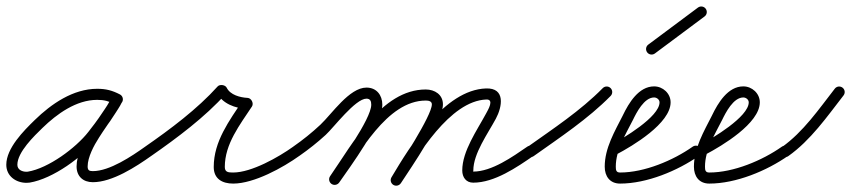

<svg xmlns="http://www.w3.org/2000/svg" viewBox="-24 -555 2691 607"><path d="M362.5 -232.9C367 -241.5 363.6 -252.1 355.1 -256.5C331 -269 311.1 -274.3 283.3 -274.3C207.2 -274.3 138.2 -226.6 85.8 -175.5C51.3 -141.9 -4.1 -86.7 -4.1 -34.1C-4.1 1.7 26.3 23 59.8 23C63.2 23 66.6 22.8 69.9 22.3C143.8 9.9 238 -59 282.8 -116.2C311.9 -153.5 338.6 -190.3 361.3 -231.6C366.8 -241.5 361.5 -250.7 353.7 -254.8C345.8 -258.9 335.3 -257.9 330.3 -247.7C327 -241.1 323.5 -234.9 319.4 -228.7C319.4 -228.7 319.3 -228.5 319.2 -228.4C319.1 -228.2 319 -228 319 -228C315.7 -222.5 312 -217.1 308.4 -211.7C308.4 -211.7 308.4 -211.7 308.4 -211.6C308.4 -211.6 308.4 -211.6 308.4 -211.6C292.3 -187 274.7 -163.2 259.2 -138.3C259.2 -138.3 259.2 -138.3 259.2 -138.4C259.2 -138.4 259.3 -138.5 259.3 -138.5C239.8 -108.1 218.1 -65.3 218.1 -28.9C218.1 2.4 238.6 21 269.5 21C331.2 21 406.1 -27.9 455.1 -62.7C463 -68.3 464.9 -79.3 459.3 -87.1C453.7 -95 442.7 -96.9 434.9 -91.3C392.6 -61.2 322.6 -14 269.5 -14C257.7 -14 253.1 -16.9 253.1 -28.9C253.1 -58.1 273.1 -95.3 288.7 -119.5C288.7 -119.5 288.8 -119.6 288.8 -119.6C288.8 -119.7 288.8 -119.7 288.8 -119.7C304.3 -144.4 321.7 -168 337.6 -192.4C337.6 -192.4 337.6 -192.4 337.6 -192.4C337.6 -192.3 337.6 -192.3 337.6 -192.3C341.5 -198.1 345.4 -204 349 -210C349 -210 348.9 -209.8 348.8 -209.6C348.7 -209.5 348.6 -209.3 348.6 -209.3C353.5 -216.7 357.8 -224.3 361.7 -232.3C366.7 -242.6 361.7 -251.6 354.1 -255.5C346.4 -259.5 336.2 -258.4 330.7 -248.4C308.8 -208.8 283.2 -173.5 255.2 -137.8C215.9 -87.5 129.2 -23.1 64.1 -12.3C62.7 -12 61.2 -12 59.8 -12C45.9 -12 30.9 -18.3 30.9 -34.1C30.9 -74.2 84.4 -125.4 110.2 -150.5C155.7 -194.7 216.9 -239.3 283.3 -239.3C305.5 -239.3 320 -235.3 338.9 -225.5C347.5 -221 358.1 -224.4 362.5 -232.9Z M455 -62.6C455 -62.6 455 -62.6 455 -62.6C536 -119 624 -184.7 690 -258.3C693.5 -262.1 685.1 -265.4 676.5 -266.6C667.9 -267.8 659 -266.9 661.3 -262.3C678.6 -227 720.2 -212.5 757.1 -210.5C762.9 -210.2 761.1 -219.4 757 -227.5C753 -235.6 746.6 -242.5 743.4 -237.6C700.8 -173.1 651.7 -108.2 651.7 -27.1C651.7 10.5 678.7 25.4 713.1 25.4C779.4 25.4 870.7 -25.1 923.2 -62.8C931.1 -68.4 932.9 -79.3 927.2 -87.2C921.6 -95.1 910.7 -96.9 902.8 -91.2C902.8 -91.2 902.8 -91.2 902.8 -91.2C856.7 -58.2 771.3 -9.6 713.1 -9.6C698.3 -9.6 686.7 -10.3 686.7 -27.1C686.7 -100 734.3 -160.3 772.6 -218.4C775.8 -223.3 775.3 -229.9 772.6 -235.4C769.8 -240.8 764.8 -245.2 758.9 -245.5C735.5 -246.7 704 -254.7 692.7 -277.7C690.4 -282.3 685 -285.2 679.2 -286C673.5 -286.8 667.4 -285.5 664 -281.7C599.8 -210.2 513.8 -146.1 435 -91.4C427.1 -85.9 425.1 -75 430.6 -67C436.1 -59.1 447 -57.1 455 -62.6Z M898.6 -67C904.2 -59.1 915.1 -57.1 923 -62.6C951.9 -82.8 979.5 -104.6 1005.5 -128.4C1030.8 -151.5 1099.3 -243.1 1134.6 -243.1C1146.6 -243.1 1149.7 -235 1149.7 -224C1149.7 -178.5 1048.4 -39.3 1019.6 2C1014.1 9.9 1016.1 20.8 1024 26.4C1031.9 31.9 1042.8 29.9 1048.4 22C1048.4 22 1048.4 22 1048.4 22C1083.3 -28.2 1184.7 -165.5 1184.7 -224C1184.7 -254.3 1166.4 -278.1 1134.6 -278.1C1080.4 -278.1 1025.2 -194.7 988.9 -160.7C962 -135.5 933.2 -112.4 903 -91.4C895.1 -85.8 893.1 -74.9 898.6 -67ZM1048.4 22C1048.4 22 1048.4 22 1048.4 22C1111.3 -68.3 1198.9 -237.1 1322.1 -237.1C1330.4 -237.1 1341.3 -235.4 1341.3 -225.1C1341.3 -189.2 1239.7 -34.5 1214.3 4.4C1209.1 12.5 1211.3 23.4 1219.4 28.7C1227.5 33.9 1238.4 31.7 1243.7 23.6C1276.9 -27.3 1376.3 -170.2 1376.3 -225.1C1376.3 -255.9 1350.4 -272.1 1322.1 -272.1C1181.3 -272.1 1090.7 -100 1019.6 2C1014.1 9.9 1016.1 20.8 1024 26.4C1031.9 31.9 1042.8 29.9 1048.4 22ZM1219.7 29.6C1228 34.5 1238.7 31.8 1243.7 23.5C1295.1 -62.7 1398.2 -236.3 1513.6 -240.4C1539.4 -241.3 1518.9 -207.7 1512.8 -196.3C1484.1 -142.9 1437.4 -77.3 1437.4 -16.1C1437.4 5.1 1449.2 22.5 1472 22.5C1539.5 22.5 1609.6 -25.9 1662.9 -62.6C1670.9 -68.1 1672.9 -79 1667.4 -86.9C1661.9 -94.9 1651 -96.9 1643.1 -91.4C1596.8 -59.6 1531 -12.5 1472 -12.5C1471.9 -12.5 1472.4 -13.8 1472.4 -16.1C1472.4 -69.7 1518.2 -132.3 1543.6 -179.7C1563.8 -217.2 1574.9 -277.6 1512.4 -275.4C1380.4 -270.7 1273 -94 1213.6 5.6C1208.7 13.9 1211.4 24.6 1219.7 29.6Z M1638.7 -65.5C1644.3 -57.6 1655.3 -55.8 1663.1 -61.4C1746.2 -120.4 1834.9 -179 1906.5 -251.7C1913.3 -258.6 1913.2 -269.7 1906.3 -276.5C1899.4 -283.3 1888.3 -283.2 1881.5 -276.3C1811.4 -205 1724.2 -147.7 1642.9 -89.9C1635 -84.3 1633.1 -73.4 1638.7 -65.5Z M1901.1 -73.9C1905.6 -65.4 1916.2 -62.1 1924.7 -66.6C1976.5 -93.9 2096.1 -165.1 2096.1 -231.5C2096.1 -259.6 2071.6 -281.9 2044 -281.9C1995 -281.9 1963.8 -229.2 1945.2 -190.6C1945.2 -190.6 1945.3 -190.7 1945.3 -190.7C1945.3 -190.8 1945.4 -190.9 1945.4 -190.9C1919.5 -139.7 1887.8 -87.1 1887.8 -28.1C1887.8 2.2 1904 25.4 1936.3 25.4C2020.9 25.4 2118.3 -15 2186.1 -62.7C2194 -68.2 2195.9 -79.2 2190.3 -87.1C2184.8 -95 2173.8 -96.9 2165.9 -91.3C2165.9 -91.3 2165.9 -91.3 2165.9 -91.3C2104.1 -47.8 2013.6 -9.6 1936.3 -9.6C1924.1 -9.6 1922.8 -17.1 1922.8 -28.1C1922.8 -80.6 1953.5 -129.4 1976.6 -175.1C1976.6 -175.1 1976.7 -175.2 1976.7 -175.3C1976.7 -175.3 1976.8 -175.4 1976.8 -175.4C1988.2 -199.1 2012.5 -246.9 2044 -246.9C2052.3 -246.9 2061.1 -240.2 2061.1 -231.5C2061.1 -185.4 1944.8 -116.8 1908.4 -97.6C1899.8 -93.1 1896.6 -82.5 1901.1 -73.9Z M2046.5 -386C2046.5 -386 2046.5 -386 2046.5 -386C2098.8 -425 2151.1 -464 2203.5 -503C2211.2 -508.7 2212.8 -519.7 2207 -527.5C2201.3 -535.2 2190.3 -536.8 2182.5 -531C2182.5 -531 2182.5 -531 2182.5 -531C2130.2 -492 2077.9 -453 2025.5 -414C2017.8 -408.3 2016.2 -397.3 2022 -389.5C2027.7 -381.8 2038.7 -380.2 2046.5 -386Z M2183.1 -73.9C2187.6 -65.4 2198.2 -62.1 2206.7 -66.6C2258.5 -93.9 2378.1 -165.1 2378.1 -231.5C2378.1 -259.6 2353.6 -281.9 2326 -281.9C2277 -281.9 2245.8 -229.2 2227.2 -190.6C2227.2 -190.6 2227.3 -190.7 2227.3 -190.7C2227.3 -190.8 2227.4 -190.9 2227.4 -190.9C2201.5 -139.7 2169.8 -87.1 2169.8 -28.1C2169.8 2.2 2186 25.4 2218.3 25.4C2302.9 25.4 2400.3 -15 2468.1 -62.7C2476 -68.2 2477.9 -79.2 2472.3 -87.1C2466.8 -95 2455.8 -96.9 2447.9 -91.3C2447.9 -91.3 2447.9 -91.3 2447.9 -91.3C2386.1 -47.8 2295.6 -9.6 2218.3 -9.6C2206.1 -9.6 2204.8 -17.1 2204.8 -28.1C2204.8 -80.6 2235.5 -129.4 2258.6 -175.1C2258.6 -175.1 2258.7 -175.2 2258.7 -175.3C2258.7 -175.3 2258.8 -175.4 2258.8 -175.4C2270.2 -199.1 2294.5 -246.9 2326 -246.9C2334.3 -246.9 2343.1 -240.2 2343.1 -231.5C2343.1 -185.4 2226.8 -116.8 2190.4 -97.6C2181.8 -93.1 2178.6 -82.5 2183.1 -73.9Z M2468.1 -61.4C2468.1 -61.4 2468.1 -61.4 2468.1 -61.4C2539.1 -111.8 2590 -185.3 2642.8 -253.3C2648.7 -260.9 2647.4 -271.9 2639.7 -277.8C2632.1 -283.7 2621.1 -282.4 2615.2 -274.7C2615.2 -274.7 2615.2 -274.7 2615.2 -274.7C2564.5 -209.6 2515.8 -138.2 2447.9 -89.9C2440 -84.3 2438.1 -73.4 2443.7 -65.5C2449.3 -57.6 2460.3 -55.8 2468.1 -61.4Z"/></svg>

Font: FRB American Cursive Guidelines
Style: Italic
Weight: 400
Italic angle: -25°
Version: Version 2.0;Modular Font Editor K font №1